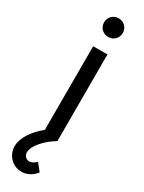

<svg xmlns="http://www.w3.org/2000/svg" viewBox="-273 -768 775 1036"><g transform="rotate(30 115.0 -250.0)"><path d="M124.5 -623.5C158 -623.5 183 -649 183 -681.5C183 -714 158 -739.5 124.5 -739.5C91.5 -739.5 66.5 -714 66.5 -681.5C66.5 -649 91.5 -623.5 124.5 -623.5ZM91.5 171C72.5 171 56.5 155.5 56.5 133.5C56.5 93.5 108 35.5 169 0V-540H80V-18.5C23 26.5 -17.5 85.5 -17.5 139C-17.5 192.5 25.5 240.5 82 240.5C114.5 240.5 147.5 224.5 170.5 194L134.5 149C121 162.5 105.5 171 91.5 171Z"/></g></svg>

Font: Hauora Medium
Style: Regular
Weight: 500
Designer: Wayne Shih
Foundry: WCYS
Version: Version 1.001;hotconv 1.0.109;makeotfexe 2.5.65596